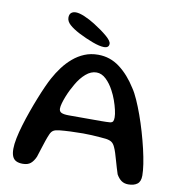

<svg xmlns="http://www.w3.org/2000/svg" viewBox="-89 -879 911 979"><g transform="rotate(10 367.0 -389.0)"><path d="M639.5 20Q619 20 604.2 9.8Q589.5 -0.5 578 -21Q573.5 -34.5 568 -52.8Q562.5 -71 557.2 -90Q552 -109 546.5 -126.2Q541 -143.5 535.5 -155Q528.5 -171 518.2 -178.5Q508 -186 488 -189Q478 -190 457.8 -191.8Q437.5 -193.5 413.5 -194.8Q389.5 -196 368.5 -196Q336.5 -196 303.5 -194.5Q270.5 -193 246.5 -190.5Q226 -188.5 215.8 -182.2Q205.5 -176 199 -160.5Q192.5 -146 185.5 -125.5Q178.5 -105 171.5 -82.5Q164.5 -60 157.5 -38.5Q147 -14.5 132.2 -2.2Q117.5 10 91.5 10Q71.5 10 58 3.5Q44.5 -3 38 -18Q31.5 -33 31.5 -57.5Q31.5 -80.5 38 -112.8Q44.5 -145 55.8 -182.5Q67 -220 80.8 -258.5Q94.5 -297 108.8 -332.8Q123 -368.5 136 -397.2Q149 -426 158.5 -443Q175.5 -474.5 197.2 -503.5Q219 -532.5 245.8 -555.2Q272.5 -578 304.5 -591.2Q336.5 -604.5 375 -604.5Q437 -604.5 486.8 -567Q536.5 -529.5 575 -467.5Q589.5 -446.5 604.2 -413.2Q619 -380 633.5 -339.8Q648 -299.5 660.5 -256.5Q673 -213.5 682.8 -172Q692.5 -130.5 697.8 -95.5Q703 -60.5 703 -36.5Q703 -5.5 686 7.2Q669 20 639.5 20ZM494.5 -275.5Q505.5 -277.5 509 -284Q512.5 -290.5 512.5 -304.5Q512.5 -320 507.2 -342.8Q502 -365.5 493 -390.8Q484 -416 472 -438Q455 -470.5 432 -492.2Q409 -514 382.5 -514Q353.5 -514 327.2 -491.2Q301 -468.5 281 -433.5Q272.5 -419.5 263.5 -401.5Q254.5 -383.5 247 -364.5Q239.5 -345.5 234.8 -328.8Q230 -312 230 -300.5Q230 -285.5 242 -279.8Q254 -274 280.5 -274Q336.5 -274 377.5 -274Q418.5 -274 447.2 -274Q476 -274 494.5 -275.5ZM397 -648Q373.5 -648 336 -662Q298.5 -676 262.5 -694.5Q229 -712 210.5 -728.8Q192 -745.5 192 -765Q192 -781.5 201 -789.5Q210 -797.5 225.5 -797.5Q243 -797.5 270.8 -785.8Q298.5 -774 325.5 -757Q367 -731 394.5 -707.5Q422 -684 422 -669.5Q422 -658 415 -653Q408 -648 397 -648Z"/></g></svg>

Font: Gluten Thin
Style: Regular
Weight: 400
Version: Version 1.300